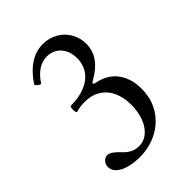

<svg xmlns="http://www.w3.org/2000/svg" viewBox="-194 -747 855 855"><g transform="rotate(-45 233.5 -320.0)"><path d="M46.9 -58.6Q46.9 -69.8 52 -78.9Q57.1 -87.9 65.2 -93Q73.2 -98.1 80.6 -98.1Q93.3 -98.1 106.4 -89.4Q119.6 -80.6 136.7 -62Q153.3 -43.9 171.4 -34.9Q189.5 -25.9 210.4 -25.9Q243.7 -25.9 267.8 -47.4Q292 -68.8 304.4 -104.2Q316.9 -139.6 316.9 -180.7Q316.9 -227.5 300.8 -262.7Q284.7 -297.9 253.4 -317.4Q222.2 -336.9 179.2 -336.9Q147 -336.9 124 -329.1Q120.6 -329.1 118.9 -334.2Q117.2 -339.4 117.2 -349.1Q117.2 -368.2 124 -368.2Q174.3 -368.2 212.6 -383.5Q251 -398.9 272 -428.5Q293 -458 293 -498.5Q293 -529.3 281 -552.2Q269 -575.2 248.5 -587.2Q228 -599.1 202.6 -599.1Q173.3 -599.1 147.5 -582.3Q121.6 -565.4 100.1 -532.2Q98.1 -529.8 94.5 -531Q90.8 -532.2 84.5 -537.1Q78.1 -542.5 75.7 -546.1Q73.2 -549.8 75.2 -551.8Q108.9 -601.6 147.2 -626.2Q185.5 -650.9 229.5 -650.9Q268.1 -650.9 299.6 -632.8Q331.1 -614.7 349.1 -583.5Q367.2 -552.2 367.2 -514.2Q367.2 -473.6 344.7 -440.4Q322.3 -407.2 277.8 -381.8Q270 -377.4 266.1 -374.5Q262.2 -371.6 262.2 -369.6Q262.2 -367.2 265.6 -365Q269 -362.8 275.9 -361.8Q336.4 -349.6 368.2 -306.4Q399.9 -263.2 399.9 -199.2Q399.9 -136.7 370.4 -88.9Q340.8 -41 290.3 -14.9Q239.7 11.2 178.2 11.2Q143.1 11.2 113 3.2Q83 -4.9 64.9 -20.8Q46.9 -36.6 46.9 -58.6Z"/></g></svg>

Font: Junicode Two Beta VF
Style: Regular
Weight: 400
Designer: Peter S. Baker
Foundry: Briery Creek Software
Version: Version 1.031 beta; ttfautohint (v1.8.1.43-b0c9)